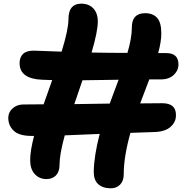

<svg xmlns="http://www.w3.org/2000/svg" viewBox="-20 -829 1031 1038"><path d="M149.9 -94.2Q82.5 -94.2 53 -123.3Q23.4 -152.3 24.9 -195.8Q26.4 -224.6 49.8 -244.4Q73.2 -264.2 106 -264.2Q178.7 -264.2 215.8 -265.1Q223.1 -286.6 239 -330.6Q254.9 -374.5 262.2 -396Q252.9 -396.5 234.9 -397Q216.8 -397.5 208 -397.9Q85.9 -402.8 85.9 -487.8Q85.9 -519.5 104.5 -537.4Q123 -555.2 162.1 -555.2Q173.3 -555.2 313 -549.8Q350.1 -669.4 350.1 -725.1Q350.1 -807.6 416 -809.1Q459 -810.1 483.9 -784.2Q508.8 -758.3 508.8 -712.9Q508.8 -659.2 475.1 -544.9Q581.5 -543 668.9 -543Q692.9 -623 692.9 -682.1Q692.9 -756.3 763.2 -757.8Q806.6 -757.8 829.3 -732.7Q852.1 -707.5 852.1 -648.9Q852.1 -603 835 -542H878.9Q943.4 -542 944.8 -482.9Q945.8 -449.7 920.2 -424.8Q894.5 -399.9 852.1 -399.9H787.1Q755.9 -319.8 737.8 -270Q777.8 -271 856.9 -271Q931.2 -271 931.2 -208Q932.6 -171.4 903.3 -144.3Q874 -117.2 815.9 -115.2Q753.4 -113.8 685.1 -110.8Q648.9 18.6 648.9 113.8Q648.9 149.4 628.7 169.7Q608.4 189.9 576.2 189Q533.2 188 509.8 165.5Q486.3 143.1 486.8 98.1Q488.3 13.2 519 -105Q393.6 -99.1 330.1 -97.2Q301.8 5.4 301.8 63Q301.8 99.1 282.5 119.4Q263.2 139.6 229 139.2Q191.4 138.2 167.2 111.3Q143.1 84.5 143.1 36.1Q143.1 -13.2 164.1 -94.2ZM425.8 -395Q393.1 -297.9 381.8 -266.1Q413.6 -266.6 477.3 -267.6Q541 -268.6 573.2 -269Q607.9 -363.8 621.1 -397.9Q532.7 -396.5 425.8 -395Z"/></svg>

Font: Shantell Sans Bouncy
Style: Bold
Weight: 700
Designer: Stephen Nixon, Anya Danilova, Shantell Martin
Foundry: Arrow Type
Version: Version 1.006;[9816181b4]